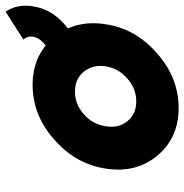

<svg xmlns="http://www.w3.org/2000/svg" viewBox="-6 -643 661 689"><g transform="rotate(-90 324.5 -298.5)"><path d="M484 -460 472 -351Q530 -353 580 -396Q636 -444 646 -509Q656 -566 627 -609L527 -545Q541 -530 537 -509Q533 -489 515 -473Q509 -466 501 -463.5Q493 -461 484 -460ZM340 -360Q386 -360 412 -328Q438 -295 431 -250Q424 -204 387 -172Q351 -140 305 -140Q260 -140 234 -172Q208 -204 216 -250Q223 -297 259 -328Q295 -360 340 -360ZM364 -512Q256 -512 169 -435Q81 -359 64 -250Q47 -141 110 -65Q174 12 281 12Q390 12 477 -65Q566 -142 582 -250Q599 -358 536 -435Q472 -512 364 -512Z"/></g></svg>

Font: Unageo
Style: ExtraBold-Italic
Weight: 800
Designer: Richard Sepsi
Foundry: Richard Sepsi
Version: Version 2.000